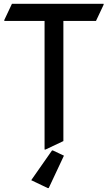

<svg xmlns="http://www.w3.org/2000/svg" viewBox="-20 -757 561 997"><path d="M232.9 219.7H228L142.1 178.7L250 24.4H254.9L312 51.3ZM211.4 19.5V-648.4H2.4V-653.3L42 -737.3H518.1V-732.4L478.5 -648.4H309.1V-24.4L216.3 19.5Z"/></svg>

Font: Nova Square
Style: Book
Weight: 400
Version: Version 2.000